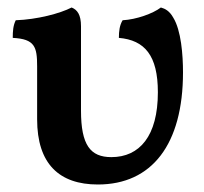

<svg xmlns="http://www.w3.org/2000/svg" viewBox="-20 -487 545 512"><path d="M241 5C385 5 468 -102 468 -294C468 -341 463 -406 442 -440C432 -458 420 -464 409 -467C388 -451 344 -435 307 -433C299 -420 297 -404 297 -386C366 -380 401 -339 401 -241C401 -124 352 -68 277 -68C221 -68 196 -100 196 -192V-417C196 -448 186 -461 171 -467C140 -451 79 -435 22 -433C15 -419 14 -404 14 -386C73 -383 79 -362 79 -310V-169C79 -50 138 5 241 5Z"/></svg>

Font: Vollkorn Semibold
Style: Regular
Weight: 600
Designer: Friedrich Althausen
Foundry: Friedrich Althausen
Version: Version 4.015;PS 004.015;hotconv 1.0.88;makeotf.lib2.5.64775